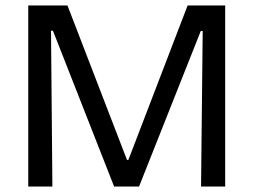

<svg xmlns="http://www.w3.org/2000/svg" viewBox="-20 -680 924 700"><path d="M83 0V-660H226L443 -97H448L664 -660H801V0H713L719 -567H712L487 0H396L173 -568H166L171 0Z"/></svg>

Font: Bricolage Grotesque 20pt
Style: Regular
Weight: 400
Version: Version 1.001;gftools[0.9.33.dev8+g029e19f]